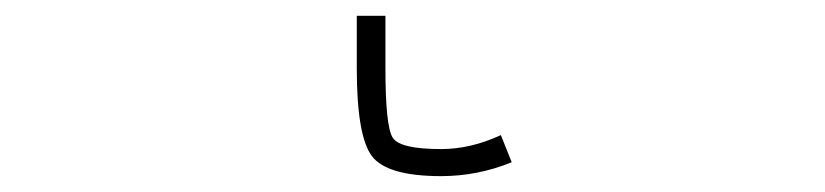

<svg xmlns="http://www.w3.org/2000/svg" viewBox="-20 26 1040 242"><path d="M429.7 112.3V45.9H465.8V112.3Q465.8 185.5 475.1 199.7Q484.4 213.9 536.1 213.9Q573.2 213.9 611.3 196.3L625 230.5Q582 248 536.1 248Q467.8 248 448.7 222.7Q429.7 197.3 429.7 112.3Z"/></svg>

Font: GenEi Gothic M ExtraLight
Style: Regular
Weight: 200
Designer: o_tamon (Modified); [Source Han Sans]
Ryoko NISHIZUKA  (kana & ideographs); Paul D. Hunt (Latin, Greek & Cyrillic); Wenl
Version: Version 1.1a;Original Version 1.004